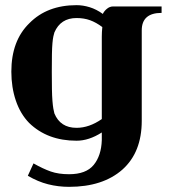

<svg xmlns="http://www.w3.org/2000/svg" viewBox="-20 -531 662 745"><path d="M181 -253Q181 -213 181.5 -185.5Q182 -158 183.5 -139.5Q185 -121 187 -109.5Q189 -98 191 -91Q214 -35 277 -35Q326 -35 375 -69V-389Q375 -398 375.5 -407Q376 -416 377 -426Q353 -444 329.5 -452.5Q306 -461 277 -461Q215 -461 191 -405Q189 -399 187 -389.5Q185 -380 183.5 -363.5Q182 -347 181.5 -320.5Q181 -294 181 -253ZM375 -17Q325 15 277 15Q164 15 93 -54Q59 -89 41.5 -140.5Q24 -192 24 -253Q24 -373 94 -441Q163 -511 277 -511Q302 -511 328 -503Q354 -495 379 -477Q384 -488 395 -497Q406 -506 419 -506H607V-481Q530 -481 530 -413V-62Q530 60 455 127Q379 194 248 194Q206 194 166.5 184Q127 174 88 151L110 103Q147 124 177 134.5Q207 145 248 145Q314 145 343.5 109Q373 73 375 13Z"/></svg>

Font: Cafe24 Danjunghae
Style: Regular
Weight: 400
Designer: Cafe24 thkim, hmlim, mnelim, nhlee, sslee, sskim, smlim, yjkim, sdjeong, hskwak & 4IRTF
Foundry: Cafe24
Version: Version 1.000